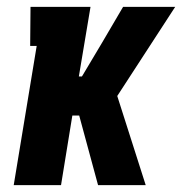

<svg xmlns="http://www.w3.org/2000/svg" viewBox="-20 -540 540 560"><path d="M20 0 87 -406H68L69 -520H244L210 -317H219L278 -416L339 -520H491L322 -260L405 0H266L211 -203H191L158 0Z"/></svg>

Font: Iosevka Curly Slab Heavy
Style: Italic
Weight: 900
Italic angle: -9°
Monospace: yes
Designer: Belleve Invis
Foundry: Belleve Invis
Version: Version 22.1.2; ttfautohint (v1.8.4)